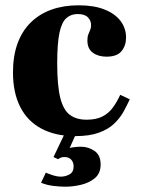

<svg xmlns="http://www.w3.org/2000/svg" viewBox="-20 -502 537 725"><path d="M264 12Q190 12 137 -16Q84 -44 56.5 -98Q29 -152 29 -229Q29 -291 46.5 -338.5Q64 -386 97 -418Q130 -450 175.5 -466Q221 -482 277 -482Q335 -482 375 -466Q415 -450 435.5 -422.5Q456 -395 456 -360Q456 -330 439 -309Q422 -288 382 -288Q351 -288 330.5 -303Q310 -318 310 -349Q310 -363 313.5 -372Q317 -381 320.5 -389Q324 -397 324 -407Q324 -424 312 -436.5Q300 -449 273 -449Q248 -449 230.5 -433.5Q213 -418 204.5 -378Q196 -338 196 -263Q196 -179 207.5 -133Q219 -87 243.5 -68.5Q268 -50 307 -50Q343 -50 366.5 -62Q390 -74 405.5 -95Q421 -116 434 -144L470 -127Q460 -105 446.5 -80.5Q433 -56 411 -35Q389 -14 353.5 -1Q318 12 264 12ZM226 203Q208 203 182 200Q156 197 135 188L153 150Q165 155 180.5 160Q196 165 210 165Q227 165 242.5 156.5Q258 148 258 126Q258 111 249 101Q240 91 223 91Q214 91 209 93.5Q204 96 199 99L182 91L226 -1H269L243 57Q248 55 261.5 53.5Q275 52 285 52Q314 52 337 68Q360 84 360 119Q360 152 339 170Q318 188 287 195.5Q256 203 226 203Z"/></svg>

Font: Frank Ruhl Libre Black
Style: Regular
Weight: 900
Designer: Yanek Iontef
Foundry: Fontef
Version: Version 6.004